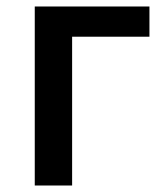

<svg xmlns="http://www.w3.org/2000/svg" viewBox="-20 -571 509 591"><path d="M87 0H202V-458H440V-551H87Z"/></svg>

Font: Noto Sans TC Medium
Style: Regular
Weight: 500
Designer: Ryoko NISHIZUKA 西塚涼子 (kana, bopomofo & ideographs); Paul D. Hunt (Latin, Greek & Cyrillic); Sandoll Communications 산돌커뮤니
Foundry: Adobe
Version: Version 2.004;hotconv 1.0.118;makeotfexe 2.5.65603